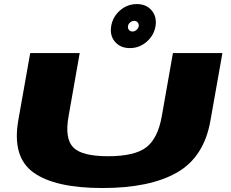

<svg xmlns="http://www.w3.org/2000/svg" viewBox="-20 -942 1164 966"><path d="M495.5 4Q257 4 148.5 -74Q40 -152 72 -336.5L132 -675H381L325 -357Q305 -246 348 -201Q391 -156 523.5 -156Q657 -156 715.5 -200.5Q774 -245 794 -357L850 -675H1099L1039 -336.5Q1007 -152 870.5 -74Q734 4 495.5 4ZM633.5 -700Q585.5 -700 558.5 -731.8Q531.5 -763.5 539.5 -810.5Q547 -857.5 583.8 -889.5Q620.5 -921.5 668.5 -921.5Q716 -921.5 743 -889.5Q770 -857.5 762.5 -810.5Q754.5 -763.5 717.8 -731.8Q681 -700 633.5 -700ZM646.5 -783.5Q657.5 -783.5 666.8 -791.5Q676 -799.5 678 -810.5Q679.5 -821.5 672.8 -829.2Q666 -837 655 -837Q644 -837 634.8 -829.2Q625.5 -821.5 624 -810.5Q622 -799.5 628.8 -791.5Q635.5 -783.5 646.5 -783.5Z"/></svg>

Font: Anybody UltraExpanded ExtraBold
Style: Italic
Weight: 800
Width: 9
Italic angle: -10°
Designer: Tyler Finck
Foundry: Etcetera Type Company
Version: Version 1.010; ttfautohint (v1.8.3) -l 8 -r 50 -G 200 -x 14 